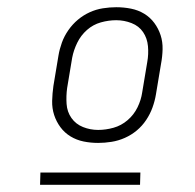

<svg xmlns="http://www.w3.org/2000/svg" viewBox="-20 -713 540 532"><path d="M252 -317Q231 -317 211.5 -321Q192 -325 175.5 -335Q159 -345 147.5 -360.5Q136 -376 130 -394.5Q124 -413 124.5 -433.5Q125 -454 128 -475L142 -559Q145 -577 151.5 -595Q158 -613 169.5 -629.5Q181 -646 196 -658.5Q211 -671 228.5 -679Q246 -687 265 -690Q284 -693 302 -693Q323 -693 343 -689Q363 -685 379.5 -675Q396 -665 407.5 -649.5Q419 -634 425 -615.5Q431 -597 430.5 -576.5Q430 -556 426 -535L412 -451Q409 -433 402.5 -415Q396 -397 385 -380.5Q374 -364 359 -351.5Q344 -339 326 -331Q308 -323 289 -320Q270 -317 252 -317ZM252 -353Q273 -353 294.5 -359Q316 -365 333.5 -380Q351 -395 361 -415.5Q371 -436 374 -457L388 -541Q392 -563 390 -585Q388 -607 376.5 -624Q365 -641 344.5 -649Q324 -657 302 -657Q281 -657 259.5 -651Q238 -645 221 -630Q204 -615 194 -594.5Q184 -574 180 -553L166 -469Q163 -447 164.5 -425Q166 -403 178 -386Q190 -369 210 -361Q230 -353 252 -353ZM91 -201 92 -235H369L368 -201Z"/></svg>

Font: Iosevka Term Curly XLt Obl
Style: Regular
Weight: 200
Italic angle: -9°
Designer: Belleve Invis
Foundry: Belleve Invis
Version: Version 32.3.0